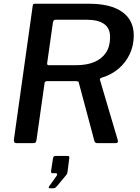

<svg xmlns="http://www.w3.org/2000/svg" viewBox="-20 -762 744 1022"><path d="M606 -19Q613 0 594 0H498Q491 0 486.5 -4Q482 -8 481 -17L400 -320Q399 -326 396 -328Q393 -330 383 -330H230Q218 -330 217 -318L174 -15Q172 -5 168 -2.5Q164 0 153 0H69Q59 0 56 -5.5Q53 -11 54 -19L154 -730Q155 -738 157.5 -740Q160 -742 166 -742H456Q569 -742 630.5 -698.5Q692 -655 692 -573Q692 -520 671 -475Q650 -430 612.5 -397.5Q575 -365 523 -349Q516 -347 513.5 -344Q511 -341 512 -337L606 -19ZM385 -415Q441 -415 481 -431.5Q521 -448 543.5 -481Q566 -514 566 -565Q566 -612 534 -634.5Q502 -657 441 -657H276Q265 -657 262 -644L231 -426Q230 -420 232.5 -417.5Q235 -415 239 -415H385ZM244 240Q240 240 239.5 237Q239 234 242 229L280 176Q285 169 284 164.5Q283 160 277 160H260Q255 160 253 157.5Q251 155 252 147L262 82Q264 68 274 68H341Q350 68 349 78L339 156Q337 164 333 169L284 228Q280 233 275.5 236.5Q271 240 263 240Z"/></svg>

Font: Libre Franklin Thin Medium
Style: Italic
Weight: 500
Italic angle: -8°
Version: Version 3.000